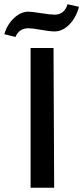

<svg xmlns="http://www.w3.org/2000/svg" viewBox="-38 -884 392 904"><path d="M35 -710 -18 -723Q-4 -769 28 -799Q60 -829 96 -829Q112 -829 155.5 -822Q199 -815 219 -815Q265 -815 280 -864L334 -852Q320 -800 288 -768Q256 -736 219 -736Q197 -736 155.5 -743.5Q114 -751 96 -751Q52 -751 35 -710ZM106 0V-658H214L217 0Z"/></svg>

Font: EauTest Semibold
Style: Regular
Weight: 600
Designer: Christian Thalmann (Catharsis Fonts)
Version: Version 0.001;PS 000.001;hotconv 1.0.88;makeotf.lib2.5.64775